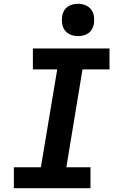

<svg xmlns="http://www.w3.org/2000/svg" viewBox="-20 -990 640 1010"><path d="M53 0V-110H195L281 -625H153V-735H556V-625H414L329 -110H456V0ZM390 -800Q370 -800 351.5 -807.5Q333 -815 321.5 -830Q310 -845 307 -865Q304 -885 307 -906Q309 -920 316.5 -933Q324 -946 336 -954.5Q348 -963 362 -966.5Q376 -970 390 -970Q411 -970 429.5 -962.5Q448 -955 459.5 -940Q471 -925 474 -905Q477 -885 474 -864Q471 -850 464 -837Q457 -824 445 -815.5Q433 -807 418.5 -803.5Q404 -800 390 -800Z"/></svg>

Font: Iosevka Curly XBdEx
Style: Italic
Weight: 800
Width: 7
Italic angle: -9°
Monospace: yes
Designer: Belleve Invis
Foundry: Belleve Invis
Version: Version 11.1.0; ttfautohint (v1.8.3)